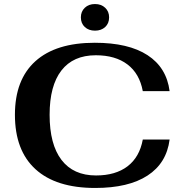

<svg xmlns="http://www.w3.org/2000/svg" viewBox="-20 -922 897 952"><path d="M54 -353Q54 -527 155.5 -618.5Q257 -710 450 -710Q617 -710 711.5 -648.5Q806 -587 821 -470H688Q672 -557 612 -602.5Q552 -648 455 -648Q343 -648 284.5 -572.5Q226 -497 226 -353Q226 -206 285 -129Q344 -52 456 -52Q553 -52 612.5 -97.5Q672 -143 688 -230H821Q806 -113 711.5 -51.5Q617 10 452 10Q258 10 156 -83Q54 -176 54 -353ZM381 -836Q381 -865 400.5 -883.5Q420 -902 451 -902Q482 -902 501.5 -883.5Q521 -865 521 -836Q521 -806 501.5 -788Q482 -770 451 -770Q420 -770 400.5 -788Q381 -806 381 -836Z"/></svg>

Font: Fahkwang
Style: Bold
Weight: 700
Designer: Suppakit Chalermlarp | Katatrad Co.,Ltd.
Foundry: Cadson Demak Co.,Ltd.
Version: Version 1.000; ttfautohint (v1.6)